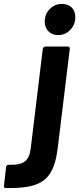

<svg xmlns="http://www.w3.org/2000/svg" viewBox="-119 -750 402 974"><path d="M108 -640Q108 -679 133.5 -704.5Q159 -730 195 -730Q226 -730 244.5 -712Q263 -694 263 -663Q263 -625 237.5 -598.5Q212 -572 176 -572Q146 -572 127 -591Q108 -610 108 -640ZM-74 86Q-18 88 6.5 69.5Q31 51 37 2L98 -502Q99 -507 103 -510.5Q107 -514 112 -514H225Q230 -514 233 -510.5Q236 -507 235 -502L174 0Q164 82 137.5 126Q111 170 58 188Q5 206 -89 204Q-101 204 -99 192L-88 97Q-87 91 -83 88Q-79 85 -74 86Z"/></svg>

Font: Barlow
Style: Bold Italic
Weight: 700
Italic angle: -7°
Designer: Jeremy Tribby
Foundry: Tribby Type
Version: Version 1.422